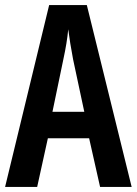

<svg xmlns="http://www.w3.org/2000/svg" viewBox="-20 -734 537 754"><path d="M373 0 330 -191H168L126 0H0L173 -714H321L497 0ZM267 -501Q261 -533 256 -563.5Q251 -594 248 -619Q243 -566 229 -502L186 -295H311Z"/></svg>

Font: Noto Sans Thai ExtCond SemBd
Style: Regular
Weight: 600
Width: 2
Designer: Monotype Design Team
Foundry: Monotype Imaging Inc.
Version: Version 2.002; ttfautohint (v1.8.4.7-5d5b)